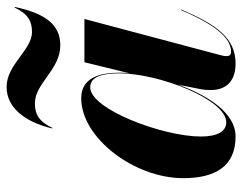

<svg xmlns="http://www.w3.org/2000/svg" viewBox="-98 -644 752 597"><g transform="rotate(-90 278.5 -346.0)"><path d="M255 -614C318 -614 359 -535 436 -535C500 -535 535 -582 555 -677H553C533 -635 510 -623 477 -623C421 -623 376 -702 306 -702C242 -702 197 -645 177 -560H179C199 -602 222 -614 255 -614ZM350.5 -350C350.5 -412.5 335 -470 271 -470C148 -470 22.5 -305.5 22.5 -152.5C22.5 -52.5 60 10 152 10C226 10 280.5 -77 313.5 -169.5L313 -168L299 -97.5C297.5 -90.5 296.5 -81 296.5 -67C296.5 -22 321.5 10 379 10C458 10 500 -49 547 -159L545 -159.5C491 -31.5 448 -4 415.5 -4C406 -4 402 -9.5 402 -17.5C402 -22 402.5 -27 404 -33L517.5 -460H383L348.5 -319.5C350 -330.5 350.5 -341 350.5 -350ZM348.5 -351.5C348.5 -228.5 267.5 -19 196 -19C168 -19 152 -46 152 -98C152 -215.5 236.5 -442 305 -442C338 -442 348.5 -404.5 348.5 -351.5Z"/></g></svg>

Font: Bodoni* 96pt
Style: Bold Italic
Weight: 700
Italic angle: -13°
Version: Version 2.3